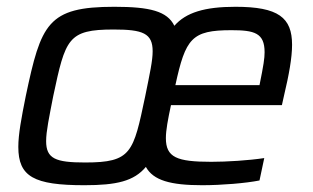

<svg xmlns="http://www.w3.org/2000/svg" viewBox="-20 -538 923 566"><path d="M229 8C324 8 375 -4 410 -46C432 -6 483 8 576 8C634 8 705 2 745 -6L759 -72C713 -65 648 -61 603 -61C501 -61 469 -74 469 -131C469 -154 475 -186 484 -228H811L817 -255C832 -318 841 -368 841 -406C841 -486 801 -518 674 -518C583 -518 528 -501 494 -462C473 -505 422 -518 317 -518C120 -518 101 -468 56 -255C43 -190 34 -142 34 -105C34 -17 80 8 229 8ZM231 -59C144 -59 116 -70 116 -122C116 -151 125 -193 137 -255C173 -424 180 -451 315 -451C401 -451 430 -440 430 -387C430 -359 422 -323 408 -254C373 -88 368 -59 231 -59ZM745 -287H497C527 -425 545 -449 662 -449C730 -449 760 -441 760 -384C760 -366 757 -346 745 -287Z"/></svg>

Font: Saira UNSAM
Style: Italic
Weight: 400
Italic angle: -12°
Designer: Hector Gatti with collaboration of the Omnibus-Type team
Foundry: Omnibus-Type
Version: Version 0.072;PS 000.072;hotconv 1.0.88;makeotf.lib2.5.64775